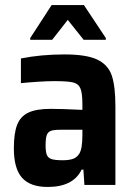

<svg xmlns="http://www.w3.org/2000/svg" viewBox="-20 -734 536 762"><path d="M35 -145Q35 -205 48 -238.5Q61 -272 92.5 -287Q124 -302 181 -302Q225 -302 307 -298V-320Q307 -365 299 -383.5Q291 -402 269.5 -407Q248 -412 195 -412Q168 -412 130 -409.5Q92 -407 63 -404V-502Q143 -518 236 -518Q323 -518 366 -497.5Q409 -477 423.5 -434.5Q438 -392 438 -312V0H315L311 -61H304Q271 8 169 8Q100 8 67.5 -28.5Q35 -65 35 -145ZM294 -123Q307 -142 307 -198V-219H218Q193 -219 181.5 -214.5Q170 -210 165.5 -197.5Q161 -185 161 -157Q161 -131 166 -119Q171 -107 185 -102.5Q199 -98 229 -98Q254 -98 269.5 -103.5Q285 -109 294 -123ZM100 -576V-583L185 -714H313L400 -583V-576H312L249 -655L187 -576Z"/></svg>

Font: Saira Semi Condensed SemiBold
Style: Regular
Weight: 600
Width: 4
Designer: Hector Gatti with collaboration of the Omnibus-Type team
Foundry: Omnibus-Type
Version: Version 1.001; ttfautohint (v1.8)